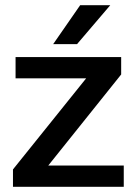

<svg xmlns="http://www.w3.org/2000/svg" viewBox="-20 -720 527 740"><path d="M166 -82H457V0H30V-67L312 -418H40V-500H447V-433ZM185 -550 289 -700H405L277 -550Z"/></svg>

Font: Fivo Sans Med
Style: Regular
Weight: 450
Designer: Alexander Slobzheninov
Foundry: Alexander Slobzheninov
Version: 1.0